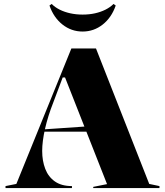

<svg xmlns="http://www.w3.org/2000/svg" viewBox="-20 -954 837 974"><path d="M8 0V-10L63 -21L342 -708H467L737 -21L789 -10V0H453V-6L523 -20L310 -561H298L251 -436Q223 -365 208.5 -301Q194 -237 194 -188Q194 -138 209.5 -97.5Q225 -57 258.5 -33.5Q292 -10 345 -10V0ZM177 -286V-296L424 -313V-286ZM399 -794Q342 -794 297 -829.5Q252 -865 231 -926L242 -934Q259 -917 283 -905Q307 -893 336.5 -886.5Q366 -880 399 -880Q433 -880 462 -886.5Q491 -893 515 -905Q539 -917 556 -934L567 -926Q546 -865 501 -829.5Q456 -794 399 -794Z"/></svg>

Font: Kalnia Thin SemiBold
Style: Regular
Weight: 600
Version: Version 1.105